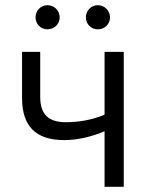

<svg xmlns="http://www.w3.org/2000/svg" viewBox="-20 -720 582 740"><path d="M357 -607C383 -607 404 -627 404 -653C404 -679 383 -700 357 -700C331 -700 311 -679 311 -653C311 -627 331 -607 357 -607ZM163 -607C189 -607 210 -627 210 -653C210 -679 189 -700 163 -700C137 -700 117 -679 117 -653C117 -627 137 -607 163 -607ZM383 0H457V-520H383V-278C339 -259 286 -249 234 -249C166 -249 135 -280 135 -347V-520H65V-342C65 -236 116 -180 227 -180C279 -180 333 -193 383 -214Z"/></svg>

Font: Fixel Text Regular
Style: Regular
Weight: 400
Width: 4
Designer: AlfaBravo + MacPaw
Foundry: Kyrylo Tkachov, Marchela Mozhyna, Serhii Makarenko, Maria Weinstein, Zakhar Kryvoshyya
Version: Version 1.211